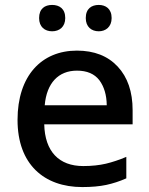

<svg xmlns="http://www.w3.org/2000/svg" viewBox="-20 -756 612 786"><path d="M140.1 -682.1C140.1 -645.5 163.6 -627.9 193.4 -627.9C222.7 -627.9 247.1 -645.5 247.1 -682.1C247.1 -720.7 222.7 -735.8 193.4 -735.8C163.6 -735.8 140.1 -720.7 140.1 -682.1ZM331.1 -682.1C331.1 -645.5 355 -627.9 384.3 -627.9C412.1 -627.9 437 -645.5 437 -682.1C437 -720.7 412.1 -735.8 384.3 -735.8C355 -735.8 331.1 -720.7 331.1 -682.1ZM294.9 -548.8C149.9 -548.8 51.8 -445.8 51.8 -265.1C51.8 -83.5 160.2 9.8 316.9 9.8C355 9.8 387.7 6.8 415 1C442.4 -4.9 469.7 -13.7 497.1 -25.9V-113.8C468.3 -101.6 440.4 -92.3 413.6 -85.9C386.7 -79.6 355.5 -76.2 320.8 -76.2C221.2 -76.2 163.6 -136.2 161.1 -247.1H522.9V-305.2C522.9 -380.4 502.4 -439.9 461.9 -483.4C421.4 -526.9 365.7 -548.8 294.9 -548.8ZM294.9 -466.8C336.4 -466.8 366.7 -453.6 386.7 -427.7C406.2 -401.4 416.5 -367.2 417 -325.2H163.1C170.9 -415.5 218.8 -466.8 294.9 -466.8Z"/></svg>

Font: Noto Reveo Sans
Style: Regular
Weight: 500
Designer: Monotype Design Team
Foundry: Monotype Imaging Inc.
Version: Version 2.007